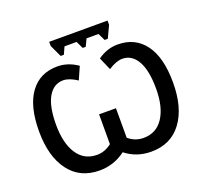

<svg xmlns="http://www.w3.org/2000/svg" viewBox="-149 -1068 1333 1253"><g transform="rotate(-20 518.0 -441.0)"><path d="M719.2 -892.1V-862.8L680.2 -779.8H658.2L633.8 -830.1H550.8L526.9 -779.8H505.9L481.9 -830.1H397.9L375 -779.8H353L314 -862.8V-892.1ZM313 -625Q246.6 -625 208.7 -560.1Q170.9 -495.1 170.9 -367.2Q170.9 -239.3 219.2 -165.5Q267.6 -91.8 356.9 -91.8Q410.2 -91.8 458 -128.9V-335.9H575.2V-130.9Q620.6 -91.8 679.2 -91.8Q768.6 -91.8 816.9 -165.5Q865.2 -239.3 865.2 -366.2Q865.2 -493.2 827.6 -559.1Q790 -625 723.1 -625Q681.6 -625 626 -588.9L587.9 -676.8Q652.8 -723.1 727.1 -723.1Q848.1 -723.1 915.5 -631.8Q982.9 -540.5 982.9 -366.2Q982.9 -191.9 908 -91.1Q833 9.8 696.8 9.8Q594.7 9.8 518.1 -50.8Q437.5 9.8 337.9 9.8Q201.7 9.8 126.7 -90.8Q51.8 -191.4 51.8 -365.2Q51.8 -539.1 118.9 -631.1Q186 -723.1 308.1 -723.1Q381.8 -723.1 448.2 -676.8L409.2 -588.9Q354 -625 313 -625Z"/></g></svg>

Font: OpenSans-Semibold
Style: Regular
Weight: 600
Foundry: Ascender Corporation
Version: Version 1.10